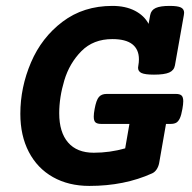

<svg xmlns="http://www.w3.org/2000/svg" viewBox="-20 -610 640 641"><path d="M594.7 -567.4Q594.7 -565.4 593.8 -559.6L564 -391.6Q561 -375 544.9 -367.9Q528.8 -360.8 494.1 -360.8Q464.4 -360.8 452.6 -366.2Q440.9 -371.6 440.9 -383.8Q440.9 -385.7 441.9 -391.6Q443.8 -401.4 443.8 -412.1Q443.8 -444.8 421.9 -462.2Q399.9 -479.5 355 -479.5Q291.5 -479.5 251.7 -439.2Q211.9 -398.9 194.8 -342Q177.7 -285.2 177.7 -231.9Q177.7 -168.5 207.3 -134.3Q236.8 -100.1 293 -100.1Q346.7 -100.1 397.9 -114.7L412.1 -196.3H317.9Q304.7 -196.3 298.8 -201.4Q293 -206.5 293 -220.7Q293 -231 295.9 -246.1Q301.3 -275.9 310.1 -286.1Q318.8 -296.4 335.9 -296.4H567.4Q580.1 -296.4 585.9 -291.3Q591.8 -286.1 591.8 -272Q591.8 -262.2 588.9 -246.1Q585.4 -225.6 580.3 -214.8Q575.2 -204.1 568.1 -200.2Q561 -196.3 549.3 -196.3H534.2L511.2 -64.9Q508.8 -53.2 502.7 -44.2Q496.6 -35.2 487.8 -31.2Q395.5 10.7 278.3 10.7Q209 10.7 156.7 -18.8Q104.5 -48.3 76.2 -102.8Q47.9 -157.2 47.9 -230Q47.9 -318.4 83.5 -401.6Q119.1 -484.9 189 -537.6Q258.8 -590.3 355 -590.3Q398.9 -590.3 430.2 -574.2Q461.4 -558.1 476.1 -530.3L481.4 -559.6Q484.4 -576.2 499.8 -583.3Q515.1 -590.3 546.4 -590.3Q573.2 -590.3 584 -585Q594.7 -579.6 594.7 -567.4Z"/></svg>

Font: Courier Prime
Style: Bold Italic
Weight: 700
Italic angle: -10°
Designer: Alan Dague-Greene
Foundry: Quote-Unquote Apps
Version: Version 3.018